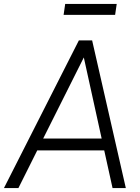

<svg xmlns="http://www.w3.org/2000/svg" viewBox="-41 -949 709 969"><path d="M-21 0 357 -745H424L594 0H527L485 -190H147L52 0ZM177 -250H472L382 -659ZM280 -874 288 -929H548L540 -874Z"/></svg>

Font: Plus Jakarta Sans Light
Style: Italic
Weight: 300
Italic angle: -8°
Designer: Gumpita Rahayu
Foundry: Tokotype
Version: Version 2.071; ttfautohint (v1.8.4.7-5d5b);gftools[0.9.29]